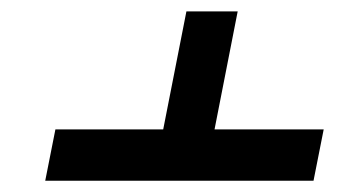

<svg xmlns="http://www.w3.org/2000/svg" viewBox="-20 -571 640 340"><path d="M535.2 -251H60.1L78.1 -341.8H269L310.1 -550.8H400.9L359.9 -341.8H553.2Z"/></svg>

Font: Liberation Mono
Style: Italic
Weight: 400
Italic angle: -12°
Monospace: yes
Designer: Steve Matteson
Foundry: Ascender Corporation
Version: Version 2.1.5